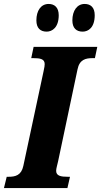

<svg xmlns="http://www.w3.org/2000/svg" viewBox="-41 -951 512 971"><path d="M377 -791C406 -791 438 -812 438 -874C438 -913 418 -931 387 -931C349 -931 325 -897 325 -848C325 -809 345 -791 377 -791ZM195 -791C223 -791 256 -812 256 -874C256 -913 235 -931 205 -931C166 -931 143 -897 143 -848C143 -809 163 -791 195 -791ZM-21 0H300L313 -57H302C268 -57 243 -61 243 -87C243 -99 248 -113 253 -136L351 -600C361 -650 392 -657 428 -657H439L451 -714H129L117 -657H127C162 -657 185 -653 185 -627C185 -621 184 -610 179 -589L77 -112C67 -64 36 -57 3 -57H-7Z"/></svg>

Font: Noto Serif ExtraCondensed Black
Style: Italic
Weight: 900
Width: 2
Italic angle: -12°
Designer: Monotype Design Team
Foundry: Monotype Imaging Inc.
Version: Version 2.014